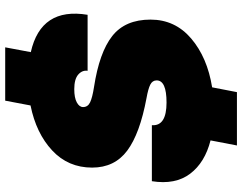

<svg xmlns="http://www.w3.org/2000/svg" viewBox="-114 -726 909 720"><g transform="rotate(-90 340.0 -365.5)"><path d="M323 -800H523L505 -704Q674 -666 645 -491H435Q438 -511 421 -526Q404 -541 366 -541Q334 -541 316.5 -531.5Q299 -522 299 -508Q299 -490 317 -481.5Q335 -473 374 -467Q504 -447 565.5 -398.5Q627 -350 627 -255Q627 -163 556 -102.5Q485 -42 373 -24L355 69H155L174 -30Q91 -51 49 -106.5Q7 -162 21 -250H231Q227 -195 316 -195Q399 -195 399 -232Q399 -248 383 -256Q367 -264 333 -270Q199 -295 135.5 -342.5Q72 -390 72 -474Q72 -564 136.5 -624Q201 -684 305 -705Z"/></g></svg>

Font: Nacelle Black
Style: Italic
Weight: 900
Italic angle: -12°
Designer: Sora Sagano
Foundry: Sora Sagano
Version: Version 1.000;FEAKit 1.0